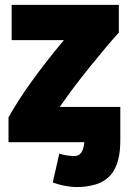

<svg xmlns="http://www.w3.org/2000/svg" viewBox="-20 -564 526 790"><path d="M327 21H15V-81Q88 -213 243 -399H28V-544H469V-430Q427 -384 353.5 -293.5Q280 -203 226 -124H475V16Q475 98 444.5 144Q414 190 347 201Q277 215 197 187L224 68Q254 78 287 78Q322 78 327 21Z"/></svg>

Font: Repo
Style: ExtraBold
Weight: 800
Designer: Stefan Peev
Foundry: Context Ltd
Version: Version 001.000